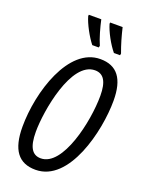

<svg xmlns="http://www.w3.org/2000/svg" viewBox="-174 -1025 843 1116"><g transform="rotate(20 248.0 -466.5)"><path d="M388 -784H426L428 -795C410 -843 396 -892 384 -943H307L306 -935C319 -890 354 -825 388 -784ZM254 -784H294L297 -795C279 -835 262 -897 252 -943H175L174 -935C186 -891 223 -823 254 -784ZM191 10C399 10 481 -334 481 -522C481 -658 431 -724 327 -724C131 -724 35 -416 35 -200C35 -57 86 10 191 10ZM197 -63C145 -63 118 -103 118 -199C118 -327 173 -652 320 -652C373 -652 399 -611 399 -523C399 -363 333 -63 197 -63Z"/></g></svg>

Font: Noto Sans ExtraCondensed
Style: Italic
Weight: 400
Width: 2
Italic angle: -12°
Designer: Monotype Design Team
Foundry: Monotype Imaging Inc.
Version: Version 2.013